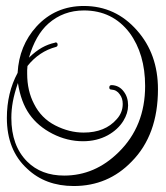

<svg xmlns="http://www.w3.org/2000/svg" viewBox="-20 -564 557 643"><path d="M227 59Q132 59 71 1Q3 -61 3 -169Q3 -253 39 -320Q44 -411 102 -475Q165 -544 261 -544Q367 -544 439 -462Q509 -383 509 -265Q509 -112 421 -23Q342 59 227 59ZM195 24Q298 24 377 -54Q466 -141 466 -276Q466 -383 414 -454Q357 -529 261 -529Q192 -529 142 -485Q99 -447 77 -371Q100 -393 120.5 -404.5Q141 -416 164 -421L166 -422Q173 -422 173 -414Q173 -409 168 -407Q111 -392 72 -343L71 -329V-317Q71 -260 94 -216Q118 -168 165 -144Q212 -120 260 -120Q332 -120 371 -165Q391 -187 391 -216Q391 -235 381 -248Q371 -263 353 -264Q346 -264 346 -271Q346 -279 354 -279Q379 -278 394 -258Q409 -239 409 -211Q409 -185 393 -159Q375 -130 341 -111Q304 -91 258 -91Q205 -91 156 -116Q107 -141 78.5 -181.5Q50 -222 40 -286Q28 -251 23 -223.5Q18 -196 18 -169Q18 -76 71 -23Q118 24 195 24Z"/></svg>

Font: Puppies Play
Style: Regular
Weight: 400
Designer: Robert E. Leuschke
Foundry: Robert E. Leuschke
Version: Version 1.010; ttfautohint (v1.8.3)